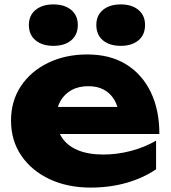

<svg xmlns="http://www.w3.org/2000/svg" viewBox="-20 -835 774 871"><path d="M391 16Q287 16 205.5 -22Q124 -60 77 -128.5Q30 -197 30 -288Q30 -377 75 -444.5Q120 -512 198.5 -550Q277 -588 376 -588Q479 -588 551.5 -543.5Q624 -499 663.5 -418Q703 -337 703 -227H195V-350H588L521 -307Q517 -351 499 -381.5Q481 -412 451.5 -428Q422 -444 381 -444Q336 -444 304 -426Q272 -408 254 -376.5Q236 -345 236 -303Q236 -249 260.5 -211.5Q285 -174 332.5 -154Q380 -134 449 -134Q512 -134 574.5 -150.5Q637 -167 688 -197V-67Q629 -27 553.5 -5.5Q478 16 391 16ZM222 -627Q172 -627 141.5 -652Q111 -677 111 -722Q111 -765 141.5 -790Q172 -815 222 -815Q273 -815 303 -790Q333 -765 333 -722Q333 -677 303 -652Q273 -627 222 -627ZM528 -627Q477 -627 447 -652Q417 -677 417 -722Q417 -765 447 -790Q477 -815 528 -815Q578 -815 608 -790Q638 -765 638 -722Q638 -677 608 -652Q578 -627 528 -627Z"/></svg>

Font: Unbounded
Style: Bold
Weight: 700
Designer: Luke Prowse, Jean-Baptiste Morizot, Fátima Lázaro, Florian Runge
Foundry: NaN
Version: Version 1.700